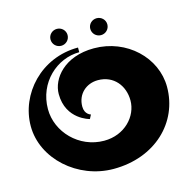

<svg xmlns="http://www.w3.org/2000/svg" viewBox="-126 -996 1152 1152"><g transform="rotate(-15 450.5 -420.0)"><path d="M380 -818C380 -847 356 -870 327 -870C298 -870 274 -847 274 -818C274 -788 298 -765 327 -765C356 -765 380 -788 380 -818ZM627 -818C627 -847 603 -870 574 -870C545 -870 521 -847 521 -818C521 -788 545 -765 574 -765C603 -765 627 -788 627 -818ZM429 -148C273 -148 151 -276 151 -418C151 -584 282 -700 421 -700V-729C190 -729 25 -545 25 -346C25 -143 218 30 440 30C699 30 876 -143 876 -363C876 -545 715 -700 511 -700C327 -700 237 -584 237 -489C237 -330 379 -296 379 -296L392 -321C392 -321 354 -330 354 -380C354 -458 413 -509 485 -509C583 -509 643 -433 643 -341C643 -243 557 -148 429 -148Z"/></g></svg>

Font: Ouroboros
Style: Regular
Weight: 400
Designer: Ariel Martín Pérez
Foundry: Velvetyne Type Foundry
Version: Version 2.001;hotconv 1.0.109;makeotfexe 2.5.65596